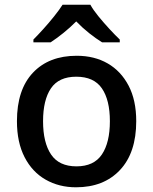

<svg xmlns="http://www.w3.org/2000/svg" viewBox="-20 -786 650 816"><path d="M559 -271Q559 -137 490 -63.5Q421 10 303 10Q231 10 174 -22.5Q117 -55 84.5 -118Q52 -181 52 -271Q52 -405 120 -477Q188 -549 306 -549Q381 -549 437.5 -516.5Q494 -484 526.5 -422Q559 -360 559 -271ZM163 -271Q163 -180 197 -129.5Q231 -79 305 -79Q379 -79 413 -129.5Q447 -180 447 -271Q447 -361 413 -410.5Q379 -460 304 -460Q230 -460 196.5 -410.5Q163 -361 163 -271ZM364 -766Q376 -744 398.5 -716.5Q421 -689 445.5 -662.5Q470 -636 489 -618V-606H414Q388 -622 359 -645Q330 -668 304 -695Q277 -668 249 -645.5Q221 -623 195 -606H122V-618Q141 -637 164.5 -663Q188 -689 210 -716.5Q232 -744 246 -766Z"/></svg>

Font: Noto Sans Kawi Medium
Style: Regular
Weight: 500
Designer: Fadhl Haqq
Version: Version 1.000